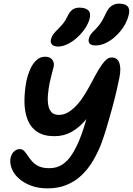

<svg xmlns="http://www.w3.org/2000/svg" viewBox="-20 -1027 731 1056"><path d="M241 9Q190 9 150.5 -6Q111 -21 84 -45Q57 -69 45.5 -97.5Q34 -126 37 -153Q39 -166 45.5 -178.5Q52 -191 63.5 -199Q75 -207 89 -207Q103 -207 113 -196.5Q123 -186 133 -170.5Q143 -155 157 -139Q171 -123 193.5 -112.5Q216 -102 251 -102Q293 -102 323.5 -122.5Q354 -143 377 -179.5Q400 -216 418 -261Q429 -287 440.5 -323.5Q452 -360 463.5 -399Q475 -438 486 -474.5Q497 -511 505 -540Q513 -569 518 -585L522 -465Q486 -408 450 -366Q414 -324 372.5 -301Q331 -278 279 -278Q220 -278 184 -302.5Q148 -327 131.5 -369.5Q115 -412 114.5 -466.5Q114 -521 125 -580Q133 -617 147 -648Q161 -679 181.5 -697Q202 -715 228 -715Q255 -715 267.5 -698.5Q280 -682 275 -659Q271 -643 265 -621Q259 -599 253 -571Q247 -541 244 -509.5Q241 -478 245 -452Q249 -426 262.5 -410.5Q276 -395 304 -395Q332 -395 357.5 -411Q383 -427 406 -453Q429 -479 448.5 -511.5Q468 -544 485 -576Q503 -611 521 -641.5Q539 -672 557 -691.5Q575 -711 593 -711Q625 -711 636 -682Q647 -653 637 -601Q631 -571 620.5 -525.5Q610 -480 595.5 -427Q581 -374 565.5 -322.5Q550 -271 534 -229Q515 -182 489.5 -139.5Q464 -97 429 -63.5Q394 -30 347.5 -10.5Q301 9 241 9ZM507 -777Q483 -777 474 -786.5Q465 -796 468 -811Q471 -827 480.5 -839.5Q490 -852 507 -868Q528 -890 539.5 -909.5Q551 -929 564 -957Q577 -984 595 -995.5Q613 -1007 634 -1007Q667 -1007 681 -993Q695 -979 689 -950Q682 -916 663 -885Q644 -854 618 -829.5Q592 -805 563 -791Q534 -777 507 -777ZM300 -771Q277 -771 266.5 -781.5Q256 -792 260 -809Q263 -823 271 -835.5Q279 -848 298 -866Q318 -886 329 -900Q340 -914 351 -937Q364 -964 379.5 -974.5Q395 -985 416 -985Q448 -985 464 -971.5Q480 -958 474 -929Q468 -901 449.5 -873Q431 -845 406 -822Q381 -799 353 -785Q325 -771 300 -771Z"/></svg>

Font: Shantell Sans SemiBold
Style: Italic
Weight: 600
Italic angle: -11°
Designer: Stephen Nixon, Anya Danilova, Shantell Martin
Foundry: Arrow Type
Version: Version 1.011;[c5ecc13dd]